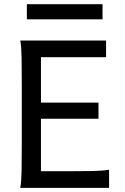

<svg xmlns="http://www.w3.org/2000/svg" viewBox="-20 -909 606 929"><path d="M456.5 -412.6V-334.5H178.2V-80.6H307.1Q379.9 -80.6 429.2 -81.5Q478.5 -82.5 507.8 -87.9V0H78.1Q83.5 -29.3 84.5 -84.7Q85.4 -140.1 85.4 -212.4V-500.5Q85.4 -572.8 84.5 -628.2Q83.5 -683.6 78.1 -712.9H493.2V-632.3H178.2V-412.6ZM109.9 -888.7H476.1V-815.4H109.9Z"/></svg>

Font: Andika Viet
Style: Regular
Weight: 400
Designer: Victor Gaultney, Annie Olsen, Julie Remington, Don Collingsworth, Eric Hays, Becca Hirsbrunner
Foundry: SIL International
Version: Version 5.000